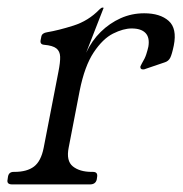

<svg xmlns="http://www.w3.org/2000/svg" viewBox="-46 -486 481 506"><path d="M-14 0Q-29 0 -26 -13L-25 -20Q-23 -33 -10 -33H-8Q25 -33 43.5 -47Q62 -61 69 -96L108 -297Q113 -322 112.5 -336.5Q112 -351 102.5 -358.5Q93 -366 70 -368Q59 -369 61 -380L63 -390Q65 -399 78 -401Q108 -406 147.5 -418.5Q187 -431 216 -461Q221 -466 224 -466H225Q227 -466 227 -465L181 -347Q196 -379 219.5 -402Q243 -425 272 -438Q301 -451 334 -451Q376 -451 398.5 -431Q421 -411 412 -366Q407 -342 402.5 -333.5Q398 -325 389 -322L339 -305Q337 -304 335 -303.5Q333 -303 331 -303Q323 -303 324 -311Q325 -313 326 -315Q327 -317 328 -319Q336 -332 339.5 -343Q343 -354 345 -363Q349 -387 337.5 -399Q326 -411 301 -411Q279 -411 252 -397.5Q225 -384 201 -348Q177 -312 164 -247L135 -97Q128 -62 146 -47.5Q164 -33 196 -33H199Q212 -33 210 -20L209 -13Q206 0 191 0Z"/></svg>

Font: Young Serif Light
Style: Italic
Weight: 300
Italic angle: -10.979°
Designer: Bastien Sozeau
Foundry: NBR — Bastien Sozeau
Version: Version 5.001